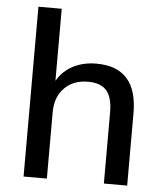

<svg xmlns="http://www.w3.org/2000/svg" viewBox="-53 -783 710 829"><g transform="rotate(5 302.5 -368.0)"><path d="M80 0V-736H181V-424Q207 -468 251 -490.5Q295 -513 351 -513Q529 -513 529 -314V0H428V-308Q428 -373 402.5 -402.5Q377 -432 322 -432Q258 -432 219.5 -392.5Q181 -353 181 -288V0Z"/></g></svg>

Font: Mulish SemiBold
Style: Regular
Weight: 600
Designer: Vernon Adams
Foundry: Vernon Adams
Version: Version 3.603; ttfautohint (v1.8.3)